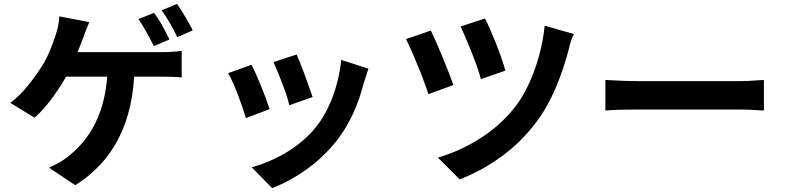

<svg xmlns="http://www.w3.org/2000/svg" viewBox="-20 -874 4040 987"><path d="M851 -671 771 -637Q722 -733 692 -776L772 -808Q808 -761 851 -671ZM971 -718 891 -683Q876 -716 853.5 -755Q831 -794 811 -821L890 -854Q934 -790 971 -718ZM407 -678Q362 -558 332 -503Q298 -438 252 -375Q206 -312 158 -269L33 -345Q81 -381 126 -437Q171 -493 206 -551Q237 -605 264 -688Q283 -741 285 -790L439 -760Q422 -722 407 -678ZM511 -606H609H699H770H810Q869 -606 914 -613V-476Q877 -480 810 -480H760H669H557H441H339H271L282 -606ZM590 -163Q513 -13 367 78L232 -12Q294 -40 327 -67Q420 -139 471 -243Q530 -362 534 -534L672 -533Q668 -315 590 -163Z M1587 -375 1467 -333Q1458 -375 1433.5 -439Q1409 -503 1386 -555L1505 -594Q1536 -523 1587 -375ZM1861 -480 1850 -448Q1807 -276 1714 -155Q1647 -69 1559 -5.5Q1471 58 1379 93L1274 -14Q1372 -41 1459.5 -95Q1547 -149 1606 -223Q1656 -286 1690 -376.5Q1724 -467 1734 -566L1874 -521ZM1366 -313 1244 -267Q1228 -321 1203 -387Q1178 -453 1153 -498L1273 -541Q1292 -505 1321 -434Q1350 -363 1366 -313Z M2578 -511 2452 -467Q2439 -518 2406.5 -600Q2374 -682 2348 -738L2473 -779Q2493 -742 2527 -657.5Q2561 -573 2578 -511ZM2904 -621Q2878 -520 2836 -421Q2794 -322 2736 -245Q2660 -144 2558 -69.5Q2456 5 2343 48L2231 -64Q2343 -96 2448 -162.5Q2553 -229 2626 -322Q2685 -397 2726.5 -510.5Q2768 -624 2780 -742L2930 -699Q2913 -666 2904 -621ZM2311 -437 2182 -390Q2174 -418 2142 -502Q2092 -625 2067 -673L2195 -717Q2224 -656 2258 -573Q2292 -490 2311 -437Z M3253 -457H3486H3578H3665H3739H3790Q3825 -457 3856 -460L3907 -463V-306L3882 -307Q3832 -311 3790 -311H3578H3485H3395H3315H3253Q3154 -311 3092 -306V-463Q3192 -457 3253 -457Z"/></svg>

Font: Merged Yaku Han JP
Style: Bold
Weight: 700
Designer: Ryoko NISHIZUKA 西塚涼子 (kana, bopomofo & ideographs); Paul D. Hunt (Latin, Greek & Cyrillic); Sandoll Communications 산돌커뮤니
Foundry: Adobe
Version: Version 2.004